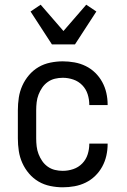

<svg xmlns="http://www.w3.org/2000/svg" viewBox="-20 -789 540 817"><path d="M247 8Q221 8 194 2.5Q167 -3 144 -16.5Q121 -30 103.5 -50.5Q86 -71 75 -95.5Q64 -120 60 -146.5Q56 -173 56 -200V-320Q56 -347 60 -373.5Q64 -400 75 -424.5Q86 -449 103.5 -469.5Q121 -490 144 -503.5Q167 -517 194 -522.5Q221 -528 247 -528Q272 -528 297 -523.5Q322 -519 344.5 -508Q367 -497 385 -479.5Q403 -462 415 -440Q427 -418 432.5 -393.5Q438 -369 438 -344V-342H360V-343Q360 -366 353 -388Q346 -410 330 -426.5Q314 -443 292 -450.5Q270 -458 247 -458Q230 -458 213.5 -454Q197 -450 183 -440Q169 -430 159.5 -416Q150 -402 144 -386.5Q138 -371 136 -354Q134 -337 134 -320V-200Q134 -183 136 -166Q138 -149 144 -133.5Q150 -118 159.5 -104Q169 -90 183 -80Q197 -70 213.5 -66Q230 -62 247 -62Q270 -62 292 -69.5Q314 -77 330 -93.5Q346 -110 353 -132Q360 -154 360 -177V-178H438V-176Q438 -151 432.5 -126.5Q427 -102 415 -80Q403 -58 385 -40.5Q367 -23 344.5 -12Q322 -1 297 3.5Q272 8 247 8ZM201 -600 110 -740 153 -769 250 -657 347 -769 390 -740 299 -600Z"/></svg>

Font: Iosevka NFM
Style: Regular
Weight: 400
Monospace: yes
Designer: Belleve Invis
Foundry: Belleve Invis
Version: Version 29.0.4; ttfautohint (v1.8.4);Nerd Fonts 3.3.0